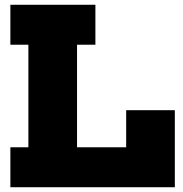

<svg xmlns="http://www.w3.org/2000/svg" viewBox="-20 -785 766 805"><path d="M23.5 -597.5V-765H380V-597.5H303V-167.5H580.5V0H23.5V-167.5H99V-597.5ZM713 -323V0H509V-323Z"/></svg>

Font: Hepta Slab ExtraLight ExtraBold
Style: Regular
Weight: 800
Version: Version 1.102